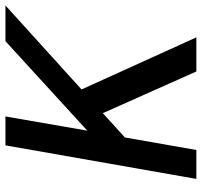

<svg xmlns="http://www.w3.org/2000/svg" viewBox="-38 -702 740 704"><g transform="rotate(-90 332.0 -350.0)"><path d="M28 0 151 -700H257L205 -400L533 -700H664L356 -421L547 0H422L269 -343L180 -262L134 0Z"/></g></svg>

Font: DeepMind Sans Medium
Style: Italic
Weight: 500
Italic angle: -10°
Designer: Jonny Pinhorn / Modifications: Colophon Foundry
Foundry: Colophon Foundry
Version: Version 1.002; ttfautohint (v1.8.2)